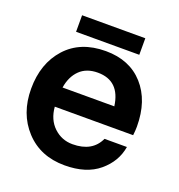

<svg xmlns="http://www.w3.org/2000/svg" viewBox="-124 -777 823 885"><g transform="rotate(20 287.5 -334.0)"><path d="M439 -591.8H128.9V-672.9H439ZM542 -276.9Q542 -257.8 539.1 -233.9H154.8Q159.7 -171.9 198.2 -135.5Q236.8 -99.1 290 -99.1Q387.2 -99.1 420.9 -172.9H530.8Q518.6 -98.6 456.8 -46.9Q395 4.9 289.1 4.9Q169.9 4.9 96.9 -74Q23.9 -152.8 23.9 -274.9Q23.9 -398.9 94.5 -477.1Q165 -555.2 289.1 -555.2Q406.2 -555.2 474.1 -479.5Q542 -403.8 542 -276.9ZM288.1 -449.2Q232.9 -449.2 200 -417Q167 -384.8 158.2 -329.1H412.1Q396 -449.2 288.1 -449.2Z"/></g></svg>

Font: Oakes Grotesk
Style: SemiBold
Weight: 600
Designer: Samuel Oakes
Foundry: Samuel Oakes
Version: Version 1.0 | wf-rip DC20170320